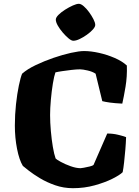

<svg xmlns="http://www.w3.org/2000/svg" viewBox="-20 -988 731 1008"><path d="M363 0Q314 0 269.5 -15.5Q225 -31 189.5 -52.5Q154 -74 130.5 -92.5Q107 -111 100 -117Q81 -148 69.5 -206.5Q58 -265 58 -329Q58 -386 64 -441Q70 -496 79 -539Q88 -582 96 -601Q123 -625 167 -646Q211 -667 260 -684Q309 -701 352.5 -710.5Q396 -720 421 -720Q457 -720 499.5 -710.5Q542 -701 581.5 -684Q621 -667 646 -644Q648 -586 639 -532.5Q630 -479 622 -444Q582 -446 557 -449.5Q532 -453 517 -457L482 -601Q466 -612 440 -618Q414 -624 400 -624Q382 -624 356 -621Q330 -618 306.5 -614.5Q283 -611 271 -608Q264 -589 257.5 -549Q251 -509 247 -464Q243 -419 243 -384Q243 -345 247 -300Q251 -255 257.5 -216.5Q264 -178 272 -156Q276 -151 298.5 -138.5Q321 -126 350.5 -115.5Q380 -105 403 -105Q406 -105 420.5 -107.5Q435 -110 451 -114Q467 -118 471 -122L543 -287Q573 -287 599.5 -280.5Q626 -274 642 -268Q641 -237 638 -202Q635 -167 631.5 -135.5Q628 -104 624 -84Q609 -69 570 -49.5Q531 -30 477 -15Q423 0 363 0ZM365 -774Q355 -774 340 -786.5Q325 -799 309.5 -817Q294 -835 283.5 -853.5Q273 -872 273 -885Q273 -896 287 -910Q301 -924 321.5 -937Q342 -950 362 -959Q382 -968 394 -968Q405 -968 419.5 -955.5Q434 -943 447.5 -924.5Q461 -906 470.5 -887.5Q480 -869 480 -857Q480 -847 467.5 -833Q455 -819 436 -805.5Q417 -792 398 -783Q379 -774 365 -774Z"/></svg>

Font: Texturina Black
Style: Regular
Weight: 900
Designer: Guillermo Torres Carreño
Foundry: Omnibus-Type
Version: Version 1.002; ttfautohint (v1.8.3)